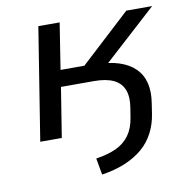

<svg xmlns="http://www.w3.org/2000/svg" viewBox="-77 -572 820 834"><g transform="rotate(-10 332.5 -154.5)"><path d="M307 187 294 114Q347 106 383.5 89Q420 72 442 41.5Q464 11 471 -34L478 -77Q486 -125 473.5 -156.5Q461 -188 428.5 -203.5Q396 -219 342 -219H197L162 0H67L146 -496H240L208 -292H313L534 -496H648L382 -254L361 -289Q422 -289 465 -275Q508 -261 535 -234.5Q562 -208 571.5 -169.5Q581 -131 573 -81L566 -35Q559 10 539.5 47.5Q520 85 488 112.5Q456 140 411 159Q366 178 307 187Z"/></g></svg>

Font: Nunito Sans 7pt SemiExpanded
Style: Italic
Weight: 400
Width: 6
Italic angle: -9°
Designer: Vernon Adams
Foundry: Vernon Adams
Version: Version 3.101;gftools[0.9.27]